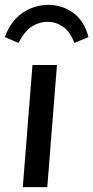

<svg xmlns="http://www.w3.org/2000/svg" viewBox="-40 -772 385 792"><path d="M54 0 94 -504H195L155 0ZM160 -752Q216 -752 261.5 -719.5Q307 -687 325 -619L267 -595Q248 -643 219 -662.5Q190 -682 156 -682Q122 -682 92 -663Q62 -644 36 -595L-20 -619Q-3 -666 25.5 -695.5Q54 -725 89 -738.5Q124 -752 160 -752Z"/></svg>

Font: Muli SemiBold
Style: Italic
Weight: 600
Italic angle: -4.541°
Designer: Vernon Adams
Foundry: Vernon Adams
Version: Version 2.100; ttfautohint (v1.8.1.43-b0c9)